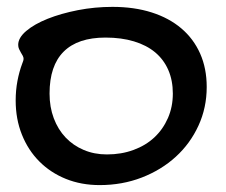

<svg xmlns="http://www.w3.org/2000/svg" viewBox="-20 -475 654 556"><path d="M268.6 61Q215.3 61 170.7 43Q126 24.9 93.8 -7.6Q61.5 -40 43.5 -85Q25.4 -129.9 25.4 -184.1Q25.4 -213.4 30.5 -240.5Q35.6 -267.6 44.4 -291Q48.3 -300.3 48.3 -304.2Q48.3 -309.1 45.9 -313.5Q43.5 -317.9 40.5 -322.8Q37.6 -327.6 35.2 -333Q32.7 -338.4 32.7 -345.2Q32.7 -365.7 56.2 -385.5Q79.6 -405.3 118.2 -420.7Q156.7 -436 205.6 -445.6Q254.4 -455.1 305.7 -455.1Q368.7 -455.1 419.2 -439Q469.7 -422.9 505.1 -392.8Q540.5 -362.8 559.6 -319.8Q578.6 -276.9 578.6 -223.1Q578.6 -163.1 554.7 -111.1Q530.8 -59.1 489 -21Q447.3 17.1 390.6 39.1Q334 61 268.6 61ZM480.5 -204.1Q480.5 -242.2 467.3 -272.5Q454.1 -302.7 429.2 -323.5Q404.3 -344.2 367.9 -355.2Q331.5 -366.2 285.6 -366.2Q205.1 -366.2 164.3 -325.4Q123.5 -284.7 123.5 -204.1Q123.5 -165 135.7 -132.6Q147.9 -100.1 169.9 -76.9Q191.9 -53.7 222.4 -40.8Q252.9 -27.8 289.6 -27.8Q331.5 -27.8 366.7 -40.8Q401.9 -53.7 427 -77.1Q452.1 -100.6 466.3 -133.1Q480.5 -165.5 480.5 -204.1Z"/></svg>

Font: Gochi Hand Cyrillic
Style: Regular
Weight: 400
Designer: Juan Pablo del Peral; Denis Ignatov
Foundry: Juan Pablo del Peral; Denis Ignatov
Version: Version 1.00 June 29, 2018, initial release